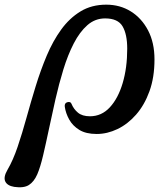

<svg xmlns="http://www.w3.org/2000/svg" viewBox="-140 -563 713 824"><path d="M-79 239Q-109 234 -117.5 215.5Q-126 197 -108 166Q-84 125 -64.5 67.5Q-45 10 -26.5 -57Q-8 -124 13 -192.5Q34 -261 60.5 -324Q87 -387 122.5 -436Q158 -485 205.5 -514Q253 -543 316 -543Q375 -543 421.5 -514Q468 -485 495.5 -432.5Q523 -380 523 -308Q523 -231 501.5 -171.5Q480 -112 444 -71Q408 -30 364 -9Q320 12 275 12Q229 12 200.5 -5.5Q172 -23 157 -50Q142 -77 138 -105Q136 -121 149.5 -124.5Q163 -128 167 -117Q176 -95 194.5 -79.5Q213 -64 246 -64Q296 -64 331.5 -102.5Q367 -141 386.5 -206.5Q406 -272 406 -354Q406 -416 386 -450Q366 -484 311 -484Q268 -484 235 -455Q202 -426 176.5 -376.5Q151 -327 132 -265Q113 -203 98 -137Q83 -71 70 -9Q57 53 45 104Q33 155 20 185Q6 217 -16 231Q-38 245 -79 239Z"/></svg>

Font: Zen Antique Soft
Style: Regular
Weight: 400
Designer: Yoshimichi Ohira
Foundry: Positype
Version: Version 1.001